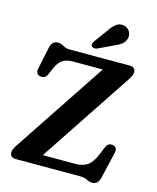

<svg xmlns="http://www.w3.org/2000/svg" viewBox="-135 -1012 918 1122"><g transform="rotate(15 324.5 -450.5)"><path d="M583.5 -623 211.5 -63H407.5Q452.5 -63 480.8 -81.8Q509 -100.5 532.5 -157L551.5 -203.5Q564 -231.5 592 -225.5Q623 -219 614 -184L577 -25.5Q571 -3 561 7.5Q551 18 531.5 18Q513.5 18 497.8 9Q482 0 454 0H65Q29.5 0 29.5 -31.5Q29.5 -49 48 -76.5L420.5 -637H238.5Q201.5 -637 177.5 -621.2Q153.5 -605.5 136.5 -564.5L121 -528.5Q113.5 -512 102.2 -506.8Q91 -501.5 79 -503.5Q65 -506 58 -516Q51 -526 54.5 -542.5L82.5 -677Q92 -721.5 128.5 -721.5Q146.5 -721.5 163 -710.8Q179.5 -700 207 -700H566.5Q602 -700 602 -668.5Q602 -651.5 583.5 -623ZM387 -862Q406.5 -891.5 427.2 -907.5Q448 -923.5 475.5 -917Q499.5 -911 510.2 -891.5Q521 -872 516 -852Q510.5 -829.5 493.8 -815.8Q477 -802 448 -790L356.5 -746.5Q348 -743.5 339 -744.2Q330 -745 324.5 -751Q319 -758 321.2 -765.8Q323.5 -773.5 328.5 -782Z"/></g></svg>

Font: Fraunces 9pt S050 SemiBold
Style: Regular
Weight: 600
Version: Version 1.000; ttfautohint (v1.8.3)